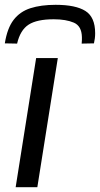

<svg xmlns="http://www.w3.org/2000/svg" viewBox="-25 -777 415 797"><path d="M130 0H40L125 -536H215ZM206 -757Q289 -757 329.5 -731.5Q370 -706 370 -639Q370 -618 365 -597L314 -596Q315 -604 315 -610.5Q315 -617 315 -623Q314 -669 281.5 -683Q249 -697 198 -697Q128 -697 93.5 -674.5Q59 -652 46 -596L-5 -597Q5 -660 31.5 -694.5Q58 -729 101.5 -743Q145 -757 206 -757Z"/></svg>

Font: Georama Extended
Style: Italic
Weight: 400
Width: 7
Italic angle: -9°
Designer: Jean-Baptiste Levee
Foundry: Production Type
Version: Version 1.000